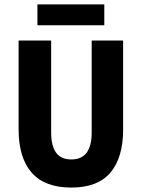

<svg xmlns="http://www.w3.org/2000/svg" viewBox="-20 -835 640 867"><path d="M302 12Q182 12 123 -55.5Q64 -123 64 -251V-652H211V-236Q211 -177 233 -146Q255 -115 302 -115Q349 -115 371.5 -146Q394 -177 394 -236V-652H536V-251Q536 -123 478.5 -55.5Q421 12 302 12ZM149 -721V-815H451V-721Z"/></svg>

Font: Source Code Pro
Style: Bold
Weight: 700
Monospace: yes
Designer: Paul D. Hunt, Teo Tuominen
Foundry: Adobe Systems Incorporated
Version: Version 2.030;PS 1.000;hotconv 16.6.51;makeotf.lib2.5.65220